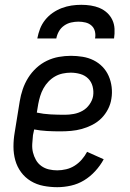

<svg xmlns="http://www.w3.org/2000/svg" viewBox="-20 -770 540 798"><path d="M218 8Q189 8 160.5 2.5Q132 -3 108 -17.5Q84 -32 67.5 -54.5Q51 -77 43.5 -104Q36 -131 36 -160.5Q36 -190 41 -219L62 -349Q66 -374 74.5 -399Q83 -424 97 -446.5Q111 -469 131 -487.5Q151 -506 175 -517.5Q199 -529 224.5 -533.5Q250 -538 275 -538Q299 -538 323.5 -534Q348 -530 369 -519.5Q390 -509 406 -492.5Q422 -476 431.5 -454.5Q441 -433 444 -408.5Q447 -384 443 -360Q440 -338 429 -316.5Q418 -295 401.5 -278.5Q385 -262 363.5 -251Q342 -240 320 -234Q298 -228 275.5 -226Q253 -224 231 -224Q203 -224 175.5 -225.5Q148 -227 122 -232L117 -208Q115 -190 114 -171.5Q113 -153 117 -136.5Q121 -120 129.5 -105Q138 -90 152 -80Q166 -70 183 -66Q200 -62 218 -62Q236 -62 255 -66.5Q274 -71 290.5 -81.5Q307 -92 320 -107Q333 -122 342 -139L411 -108Q397 -82 376 -59Q355 -36 329.5 -20.5Q304 -5 275 1.5Q246 8 218 8ZM249 -293Q249 -293 249 -293Q249 -293 250 -293Q268 -293 287 -296.5Q306 -300 323 -309.5Q340 -319 352 -336Q364 -353 367 -371Q370 -391 365 -410.5Q360 -430 346.5 -443.5Q333 -457 313.5 -462.5Q294 -468 274 -468Q258 -468 241 -464.5Q224 -461 209 -452.5Q194 -444 181.5 -431Q169 -418 160.5 -402.5Q152 -387 147 -370.5Q142 -354 139 -338L133 -302Q161 -296 190.5 -294.5Q220 -293 249 -293ZM135 -610Q139 -631 146.5 -650.5Q154 -670 167.5 -687Q181 -704 199 -716.5Q217 -729 237 -736.5Q257 -744 277 -747Q297 -750 318 -750Q338 -750 357.5 -747Q377 -744 394.5 -736.5Q412 -729 425.5 -716.5Q439 -704 447 -687Q455 -670 456 -650Q457 -630 454 -610H375Q378 -625 374.5 -639.5Q371 -654 360.5 -663.5Q350 -673 335.5 -676.5Q321 -680 306 -680Q291 -680 275.5 -676.5Q260 -673 246.5 -663.5Q233 -654 225 -640Q217 -626 214 -610Z"/></svg>

Font: Iosevka Slab
Style: Italic
Weight: 400
Italic angle: -9°
Monospace: yes
Designer: Belleve Invis
Foundry: Belleve Invis
Version: Version 11.1.0; ttfautohint (v1.8.3)